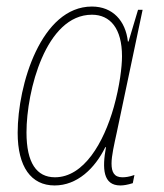

<svg xmlns="http://www.w3.org/2000/svg" viewBox="-20 -557 500 587"><path d="M147 10C216 10 270 -42 302 -107H304C292 -41 295 10 348 10C358 10 370 8 386 3L391 -22C374 -16 363 -15 354 -15C329 -15 321 -31 321 -57C321 -81 329 -115 337 -152L416 -527H402L373 -430H371C364 -493 325 -537 261 -537C106 -537 34 -298 34 -151C34 -47 75 10 147 10ZM148 -15C92 -15 61 -59 61 -152C61 -279 120 -512 261 -512C317 -512 353 -470 353 -385C353 -353 346 -294 328 -230C297 -120 236 -15 148 -15Z"/></svg>

Font: Noto Sans Condensed Thin
Style: Italic
Weight: 100
Width: 3
Italic angle: -12°
Designer: Monotype Design Team
Foundry: Monotype Imaging Inc.
Version: Version 2.013